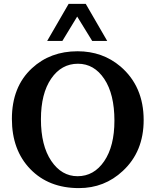

<svg xmlns="http://www.w3.org/2000/svg" viewBox="-20 -949 792 985"><path d="M41 -339Q41 -504 144 -599Q238 -686 378 -686Q506 -686 598 -608Q717 -506 717 -333Q717 -171 610 -72Q516 16 385 16Q230 16 135.5 -81.5Q41 -179 41 -339ZM190 -337Q190 -202 243 -123.5Q296 -45 378 -45Q462 -45 514.5 -122Q567 -199 567 -330Q567 -466 515 -544Q463 -622 380 -622Q295 -622 242.5 -545.5Q190 -469 190 -337ZM222 -739 332 -929H420L530 -739H453L376 -864L300 -739Z"/></svg>

Font: Khartiya
Style: Bold
Weight: 700
Version: Version 1.0.2